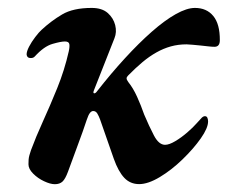

<svg xmlns="http://www.w3.org/2000/svg" viewBox="-20 -453 589 487"><path d="M119.2 14.2Q107.6 14.2 91.8 6.7Q75.9 -0.7 64 -12.7Q52.2 -24.6 52.2 -36.3Q52.2 -43.2 52.6 -48.4Q53 -53.5 54.6 -59.3Q56.2 -65.1 58.7 -72.4Q70.8 -105.1 88.7 -144.6Q106.7 -184.1 125.1 -229.4Q143.5 -274.6 154.4 -322.7Q157.1 -334.8 155.8 -341.3Q154.5 -347.8 144.5 -347.8Q134.4 -347.8 113 -341.6Q91.6 -335.4 68.4 -310Q64.4 -305.2 56.4 -305.8Q48.3 -306.4 47.5 -315Q47.5 -322.6 53.7 -334.6Q59.9 -346.6 69.3 -358.9Q78.7 -371.3 85.2 -377.1Q109.6 -399.8 137.5 -416.3Q165.5 -432.9 212.6 -432.9Q238.8 -432.9 253.3 -420Q267.7 -407.2 272.2 -389.3Q276.6 -371.5 270.4 -356.2L218.4 -224.3Q215.2 -216.6 218.9 -216.3Q222.5 -216.1 226.5 -221.9Q261.7 -266.9 296.9 -305.2Q332 -343.5 364.8 -372.4Q397.6 -401.3 425.7 -417.1Q453.9 -432.9 474.4 -432.9Q504.1 -432.9 520.9 -412.5Q537.8 -392.2 537.6 -351Q537.6 -334.3 524.1 -334.3Q517.5 -334.3 508.3 -335.4Q499 -336.5 489.2 -337.5Q477.9 -338.5 468.3 -339.5Q458.6 -340.5 453.1 -340.5Q432.1 -340.5 413.3 -335.3Q394.6 -330.1 376.7 -320Q358.9 -310 341.5 -295.5Q324.2 -281 305.1 -261.6Q301.1 -257.6 301.1 -254.3Q301 -251 305.4 -244.9Q317.7 -229.6 327.6 -207.8Q337.5 -186 345.8 -162.2Q358 -133.3 370.4 -109.5Q382.8 -85.7 398.6 -85.7Q409.1 -85.7 424.5 -94.9Q439.9 -104 455 -117.1Q470.1 -130.2 478.2 -139.6Q487.5 -150.1 491.6 -154.2Q495.8 -158.3 499.8 -158.3Q504.4 -158.3 506.1 -154Q507.8 -149.8 507.8 -145.1Q507.8 -128.3 489.3 -102Q470.9 -75.8 443 -48.8Q415.2 -21.8 385.4 -3.9Q355.6 14 333 14Q310.4 14 295.3 -1.9Q280.2 -17.8 268.6 -50.4L233.8 -150.1Q230.6 -158.7 226.8 -165.1Q223 -171.4 216.3 -171.4Q212 -171.4 208 -166.4Q204.1 -161.4 200.1 -149.3Q190.7 -120.7 177.6 -85.8Q164.4 -50.9 152.5 -17.6Q145.7 0.8 138.6 7.5Q131.4 14.2 119.2 14.2Z"/></svg>

Font: EB Garamond
Style: Italic
Weight: 400
Italic angle: -17.2°
Designer: Georg Duffner and Octavio Pardo
Foundry: Georg Duffner
Version: Version 1.001